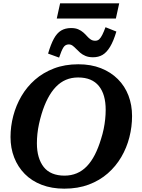

<svg xmlns="http://www.w3.org/2000/svg" viewBox="-20 -1113 848 1150"><path d="M365 17Q290 17 230 -6Q170 -29 128.5 -71Q87 -113 65 -169.5Q43 -226 43 -292Q43 -356 59.5 -419Q76 -482 108.5 -537.5Q141 -593 189.5 -635.5Q238 -678 303 -703Q368 -728 449 -728Q525 -728 584.5 -704.5Q644 -681 686 -639Q728 -597 749.5 -540.5Q771 -484 771 -418Q771 -354 755 -291Q739 -228 706.5 -172.5Q674 -117 625.5 -74.5Q577 -32 512 -7.5Q447 17 365 17ZM448 -649Q408 -649 375 -635Q342 -621 315 -593Q288 -565 266.5 -524Q245 -483 229 -430Q220 -400 213.5 -370Q207 -340 204 -311Q201 -282 201 -255Q201 -209 211.5 -173.5Q222 -138 242 -112.5Q262 -87 293.5 -74Q325 -61 366 -61Q406 -61 439.5 -75Q473 -89 500 -117Q527 -145 548 -186Q569 -227 585 -280Q595 -311 601 -340.5Q607 -370 610 -399Q613 -428 613 -455Q613 -501 603 -536.5Q593 -572 572.5 -597.5Q552 -623 521 -636Q490 -649 448 -649ZM537 -770Q511 -770 492 -778Q473 -786 460 -797.5Q447 -809 436.5 -820Q426 -831 415.5 -839Q405 -847 392 -847Q371 -847 359.5 -828.5Q348 -810 334 -768L268 -792Q284 -847 302.5 -881Q321 -915 346 -930Q371 -945 406 -945Q431 -945 448.5 -937.5Q466 -930 479 -918.5Q492 -907 502 -895.5Q512 -884 523.5 -876.5Q535 -869 550 -869Q565 -869 574.5 -878Q584 -887 593 -905Q602 -923 612 -950L677 -924Q660 -867 639.5 -833Q619 -799 594.5 -784.5Q570 -770 537 -770ZM340 -1093H694L674 -1002H320Z"/></svg>

Font: Roboto Serif SemiBold
Style: Italic
Weight: 600
Italic angle: -10°
Version: Version 1.007